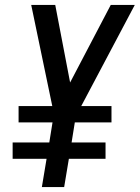

<svg xmlns="http://www.w3.org/2000/svg" viewBox="-20 -755 564 775"><path d="M149 0 168 -114H31V-180H179L192 -261H55V-327H191L106 -735H203L263 -422L427 -735H524L308 -327H430V-261H282L269 -180H406V-114H258L239 0Z"/></svg>

Font: Iosevka SS18 Medium
Style: Italic
Weight: 500
Italic angle: -9°
Monospace: yes
Designer: Belleve Invis
Foundry: Belleve Invis
Version: Version 25.1.1; ttfautohint (v1.8.4)